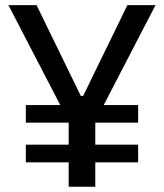

<svg xmlns="http://www.w3.org/2000/svg" viewBox="-20 -713 626 733"><path d="M78.6 -244.6H242.2V-160.6H78.6V-93.3H242.2V0H343.8V-93.3H507.3V-160.6H343.8V-244.6H507.3V-312H376L573.7 -693.4H466.3L297.4 -346.7H288.6L119.6 -693.4H12.2L210 -312H78.6Z"/></svg>

Font: CaskaydiaCove Nerd Font
Style: Regular
Weight: 400
Designer: Aaron Bell
Foundry: Saja Typeworks
Version: Version 2111.1;Nerd Fonts 2.3.3